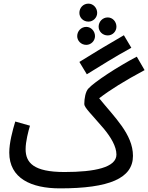

<svg xmlns="http://www.w3.org/2000/svg" viewBox="-20 -1016 816 1057"><path d="M467 -897C493 -897 515 -919 515 -945C515 -973 493 -996 467 -996C438 -996 417 -973 417 -945C417 -919 438 -897 467 -897ZM573 -821C600 -821 621 -843 621 -869C621 -897 600 -920 573 -920C545 -920 523 -897 523 -869C523 -843 545 -821 573 -821ZM455 -769C481 -769 503 -791 503 -817C503 -845 481 -868 455 -868C427 -868 405 -845 405 -817C405 -791 427 -769 455 -769ZM458 -607C533 -653 608 -701 703 -753L662 -822C567 -767 495 -724 417 -675ZM310 21C581 21 712 -34 712 -158C712 -277 609 -372 526 -475C587 -522 666 -571 776 -630L733 -704C626 -648 500 -565 467 -529C451 -513 444 -474 444 -443C444 -424 482 -389 552 -307C590 -261 621 -210 621 -165C621 -94 501 -69 335 -69C165 -69 121 -120 121 -195C121 -237 136 -294 145 -324L64 -347C49 -297 31 -230 31 -176C31 -34 152 21 310 21Z"/></svg>

Font: Noto Sans Arabic UI XCn Md
Style: Regular
Weight: 500
Width: 2
Designer: Monotype Design Team, Nadine Chahine and Nizar Qandah
Foundry: Monotype Imaging Inc.
Version: Version 2.010